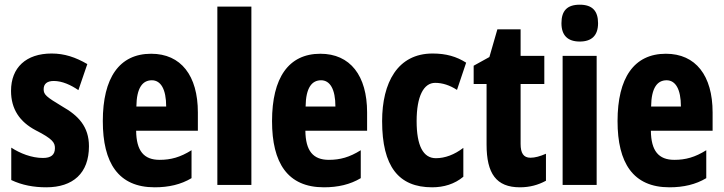

<svg xmlns="http://www.w3.org/2000/svg" viewBox="-20 -788 3086 818"><path d="M359 -165C359 -249 313 -296 246 -334C176 -376 166 -385 166 -408C166 -431 181 -443 209 -443C245 -443 282 -426 314 -404L352 -515C302 -544 255 -560 200 -560C91 -560 27 -500 27 -401C27 -323 64 -269 132 -233C205 -196 214 -180 214 -157C214 -128 197 -115 163 -115C114 -115 65 -135 28 -159V-21C74 1 124 10 177 10C291 10 359 -50 359 -165Z M624 -559C488 -559 418 -456 418 -272C418 -94 484 10 639 10C699 10 751 -2 796 -29V-148C748 -118 708 -107 660 -107C593 -107 561 -145 560 -231H823V-309C823 -466 751 -559 624 -559ZM627 -446C665 -446 688 -408 688 -334H561C562 -415 588 -446 627 -446Z M1051 0V-760H906V0Z M1345 -559C1209 -559 1139 -456 1139 -272C1139 -94 1205 10 1360 10C1420 10 1472 -2 1517 -29V-148C1469 -118 1429 -107 1381 -107C1314 -107 1282 -145 1281 -231H1544V-309C1544 -466 1472 -559 1345 -559ZM1348 -446C1386 -446 1409 -408 1409 -334H1282C1283 -415 1309 -446 1348 -446Z M1821 10C1871 10 1917 -4 1954 -35V-158C1916 -129 1876 -114 1837 -114C1783 -114 1755 -167 1755 -272C1755 -378 1785 -435 1834 -435C1865 -435 1896 -425 1927 -405L1966 -521C1925 -547 1881 -560 1823 -560C1674 -560 1608 -436 1608 -272C1608 -79 1678 10 1821 10Z M2240 -116C2210 -116 2198 -136 2198 -175V-430H2299V-550H2198V-663H2099L2065 -545L1998 -508V-430H2053V-172C2053 -49 2094 10 2195 10C2237 10 2273 0 2306 -18V-133C2281 -122 2259 -116 2240 -116Z M2450 -768C2396 -768 2372 -742 2372 -689C2372 -637 2399 -611 2450 -611C2501 -611 2528 -637 2528 -689C2528 -741 2504 -768 2450 -768ZM2522 -550H2377V0H2522Z M2817 -559C2681 -559 2611 -456 2611 -272C2611 -94 2677 10 2832 10C2892 10 2944 -2 2989 -29V-148C2941 -118 2901 -107 2853 -107C2786 -107 2754 -145 2753 -231H3016V-309C3016 -466 2944 -559 2817 -559ZM2820 -446C2858 -446 2881 -408 2881 -334H2754C2755 -415 2781 -446 2820 -446Z"/></svg>

Font: Noto Sans Arabic UI XCn XBd
Style: Regular
Weight: 800
Width: 2
Designer: Monotype Design Team, Nadine Chahine and Nizar Qandah
Foundry: Monotype Imaging Inc.
Version: Version 2.010